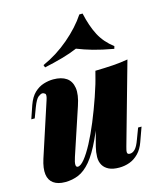

<svg xmlns="http://www.w3.org/2000/svg" viewBox="-123 -922 864 1026"><g transform="rotate(-15 308.5 -409.0)"><path d="M391 -354Q352 -237 318 -164.5Q284 -92 251.5 -53.5Q219 -15 184.5 -0.5Q150 14 110 14Q70 14 46 -3Q22 -20 17.5 -53.5Q13 -87 29 -137L126 -434Q136 -463 128.5 -469.5Q121 -476 114 -476Q105 -476 91 -465.5Q77 -455 61 -413L40 -357H21L46 -430Q61 -472 84.5 -494Q108 -516 135.5 -524.5Q163 -533 189 -533Q234 -533 261 -514.5Q288 -496 294 -458Q300 -420 280 -361L194 -102Q176 -48 196 -48Q212 -48 234 -75Q256 -102 281 -149Q306 -196 331 -256.5Q356 -317 379 -383.5Q402 -450 419 -516ZM474 -85Q467 -62 468.5 -52.5Q470 -43 483 -43Q498 -43 511.5 -56.5Q525 -70 538 -106L561 -167H580L552 -89Q539 -52 516.5 -29Q494 -6 466.5 4Q439 14 409 14Q374 14 352.5 3.5Q331 -7 320 -25Q308 -45 308.5 -71.5Q309 -98 316 -126L419 -519Q471 -520 516 -523Q561 -526 600 -533ZM349 -660Q312 -644 264 -630.5Q216 -617 164 -606L159 -620Q238 -655 305.5 -712.5Q373 -770 414 -832H432Q448 -759 474.5 -708.5Q501 -658 551 -620L547 -606Q480 -618 434.5 -631Q389 -644 349 -660Z"/></g></svg>

Font: Playfair Display Black
Style: Italic
Weight: 900
Italic angle: -14°
Designer: Claus Eggers Sørensen
Foundry: Claus Eggers Sørensen
Version: Version 1.203